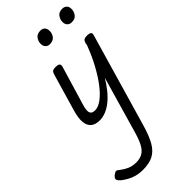

<svg xmlns="http://www.w3.org/2000/svg" viewBox="-466 -875 1473 1473"><g transform="rotate(-45 270.0 -138.5)"><path d="M158 15Q113 15 87 -6.5Q61 -28 57 -71.5Q53 -115 72 -179L161 -484Q167 -503 176.5 -509Q186 -515 205 -515Q235 -515 244 -506Q253 -497 247 -477L152 -159Q144 -134 142.5 -112Q141 -90 151 -77.5Q161 -65 188 -65Q223 -65 263 -94.5Q303 -124 344 -177Q385 -230 424.5 -302.5Q464 -375 497 -462L501 -484Q507 -503 517 -509Q527 -515 546 -515Q576 -515 585 -506Q594 -497 587 -477L369 274Q343 366 312 419.5Q281 473 236.5 495.5Q192 518 123 518Q87 518 55 509.5Q23 501 -4.5 485.5Q-32 470 -53 453Q-69 439 -74 425.5Q-79 412 -59 394Q-41 379 -30 377.5Q-19 376 -3 391Q25 413 56.5 427Q88 441 128 441Q170 441 198 424.5Q226 408 246 371Q266 334 284 272L417 -189Q387 -139 355.5 -101Q324 -63 291 -37Q258 -11 224.5 2Q191 15 158 15ZM301 -669Q281 -669 267 -682.5Q253 -696 253 -721Q253 -749 270 -772Q287 -795 323 -795Q345 -795 358.5 -782Q372 -769 372 -743Q373 -715 355.5 -692Q338 -669 301 -669ZM540 -669Q518 -669 504 -682.5Q490 -696 490 -721Q490 -749 507 -772Q524 -795 560 -795Q582 -795 596 -782Q610 -769 610 -743Q610 -715 593 -692Q576 -669 540 -669Z"/></g></svg>

Font: Playwrite AU QLD
Style: Regular
Weight: 400
Designer: Veronika Burian, José Scaglione
Foundry: TypeTogether
Version: Version 1.002